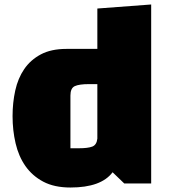

<svg xmlns="http://www.w3.org/2000/svg" viewBox="-20 -818 754 856"><path d="M654 -798V0H534L482 -50Q431 18 294 18Q222 18 173 -8Q124 -34 93.5 -77.5Q63 -121 49.5 -179Q36 -237 36 -300Q36 -360 48 -414.5Q60 -469 88 -510Q116 -551 162 -575.5Q208 -600 276 -600H414V-780ZM294 -392V-157H331Q372 -157 391.5 -164.5Q411 -172 414 -200V-443H377Q333 -443 313.5 -434Q294 -425 294 -392Z"/></svg>

Font: Black Han Sans
Style: Regular
Weight: 400
Width: 7
Designer: ZESSTYPE
Foundry: ZESSTYPE
Version: Version 1.00